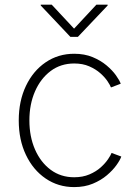

<svg xmlns="http://www.w3.org/2000/svg" viewBox="-20 -780 587 810"><path d="M293 9.3Q225.6 9.3 172.6 -26.9Q119.6 -63 89.4 -126.5Q59.1 -189.9 59.1 -272Q59.1 -354 89.4 -417.5Q119.6 -481 172.6 -517.1Q225.6 -553.2 293 -553.2Q336.4 -553.2 370.6 -539.1Q404.8 -524.9 429.4 -504.2Q454.1 -483.4 469.2 -462.2Q484.4 -440.9 489.3 -426.8L448.2 -411.1Q444.8 -420.4 433.6 -437.3Q422.4 -454.1 403.1 -471.2Q383.8 -488.3 356.4 -500.2Q329.1 -512.2 293 -512.2Q236.3 -512.2 193.8 -480.5Q151.4 -448.7 127.7 -394.5Q104 -340.3 104 -272Q104 -203.6 127.7 -149.4Q151.4 -95.2 193.8 -63.7Q236.3 -32.2 293 -32.2Q329.1 -32.2 357.2 -44.2Q385.3 -56.2 404.8 -73.7Q424.3 -91.3 435.8 -108.4Q447.3 -125.5 450.7 -134.8L491.7 -119.6Q486.8 -105 471.4 -83.5Q456.1 -62 431.2 -40.8Q406.2 -19.5 371.6 -5.1Q336.9 9.3 293 9.3ZM198.2 -760.3 292.5 -659.2 386.7 -760.3H434.1V-756.8L308.6 -624.5H276.9L151.9 -756.8V-760.3Z"/></svg>

Font: Inter ExtraLight
Style: Regular
Weight: 250
Designer: Rasmus Andersson
Foundry: rsms
Version: Version 4.001;git-66647c0bb